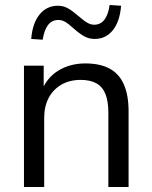

<svg xmlns="http://www.w3.org/2000/svg" viewBox="-20 -749 608 769"><path d="M76 0V-486H155V-378H144Q165 -436 212.5 -465.5Q260 -495 322 -495Q380 -495 418.5 -474.5Q457 -454 476 -411Q495 -368 495 -303V0H414V-298Q414 -343 402.5 -372Q391 -401 366.5 -415Q342 -429 303 -429Q259 -429 226 -410Q193 -391 175 -357Q157 -323 157 -277V0ZM151 -590 105 -593Q110 -656 138.5 -691Q167 -726 212 -726Q234 -726 252.5 -715.5Q271 -705 295 -684Q317 -665 330.5 -657.5Q344 -650 357 -650Q383 -650 398.5 -670.5Q414 -691 419 -729L465 -726Q460 -663 432 -628Q404 -593 359 -593Q338 -593 319.5 -602.5Q301 -612 275 -635Q254 -654 241 -661.5Q228 -669 214 -669Q188 -669 172.5 -649Q157 -629 151 -590Z"/></svg>

Font: Nunito Sans 12pt ExtraLight 12pt
Style: Regular
Weight: 400
Version: Version 3.101;gftools[0.9.27]